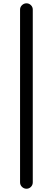

<svg xmlns="http://www.w3.org/2000/svg" viewBox="-20 -859 320 1164"><path d="M101.6 246.1V-800.8Q101.6 -816.4 113.3 -827.6Q125 -838.9 140.6 -838.9Q156.2 -838.9 167.5 -827.6Q178.7 -816.4 178.7 -800.8V246.1Q178.7 262.7 167.5 273.9Q156.2 285.2 140.6 285.2Q125 285.2 113.3 273.9Q101.6 262.7 101.6 246.1Z"/></svg>

Font: Gen Jyuu Gothic P Medium
Style: Regular
Weight: 500
Designer: [Source Han Sans]
Ryoko NISHIZUKA  (kana & ideographs); Paul D. Hunt (Latin, Greek & Cyrillic); Wenlong ZHANG  (bopomofo
Version: Version 1.002.20150607